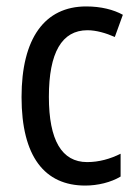

<svg xmlns="http://www.w3.org/2000/svg" viewBox="-20 -567 427 597"><path d="M245 10C284 10 325 0 355 -18V-89C323 -73 288 -63 251 -63C172 -63 132 -131 132 -266C132 -403 172 -473 252 -473C279 -473 310 -464 337 -452L362 -521C333 -537 294 -547 248 -547C119 -547 47 -448 47 -265C47 -80 119 10 245 10Z"/></svg>

Font: Noto Sans Gujarati Condensed
Style: Regular
Weight: 400
Width: 3
Designer: Jelle Bosma - Monotype Design Team, Universal Thirst
Foundry: Monotype Imaging Inc.
Version: Version 2.106